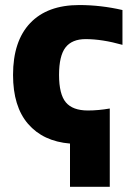

<svg xmlns="http://www.w3.org/2000/svg" viewBox="-20 -555 519 754"><path d="M411.1 -128.9V178.7H254.9V8.8Q149.4 0 90.3 -68.4Q31.2 -136.7 31.2 -260.7Q31.2 -393.6 98.6 -464.4Q166 -535.2 291 -535.2Q376 -535.2 460.9 -515.6V-378.9Q380.9 -401.4 316.4 -401.4Q262.7 -401.4 237.3 -368.7Q211.9 -335.9 211.9 -260.7Q211.9 -184.6 238.8 -152.8Q265.6 -121.1 325.2 -121.1Q366.2 -121.1 411.1 -128.9Z"/></svg>

Font: Gen Shin Gothic Heavy
Style: Bold
Weight: 900
Designer: [Source Han Sans]
Ryoko NISHIZUKA  (kana & ideographs); Paul D. Hunt (Latin, Greek & Cyrillic); Wenlong ZHANG  (bopomofo
Version: Version 1.002.20150607